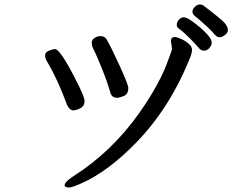

<svg xmlns="http://www.w3.org/2000/svg" viewBox="-20 -818 1040 856"><path d="M307 -326Q291 -326 279 -350Q237 -465 189 -545Q181 -558 181 -571Q181 -585 198 -592Q215 -599 226 -599Q248 -599 316 -466Q357 -387 357 -368Q357 -345 338 -335.5Q319 -326 307 -326ZM288 18Q268 18 268 7Q268 -6 305 -31Q480 -142 602 -316Q695 -448 732 -556Q747 -595 747 -600L742 -636Q742 -653 761 -653Q767 -653 785 -645.5Q803 -638 819.5 -624.5Q836 -611 836 -597Q836 -584 831 -570Q741 -340 586 -181Q463 -55 348 -3Q302 18 288 18ZM503 -382Q478 -382 472 -405Q458 -454 433 -516Q408 -578 393 -606Q392 -611 390.5 -615.5Q389 -620 389 -629Q389 -640 401 -648.5Q413 -657 429 -657Q446 -657 455 -643Q473 -613 512.5 -527Q552 -441 552 -426Q552 -398 532 -390Q512 -382 503 -382ZM890 -592Q876 -592 866.5 -604Q857 -616 828 -645.5Q799 -675 778 -690Q768 -696 768 -708Q768 -719 777.5 -730Q787 -741 799 -741Q819 -741 871.5 -696Q924 -651 924 -628Q924 -616 913.5 -604Q903 -592 890 -592ZM958 -652Q947 -652 936.5 -665Q926 -678 898.5 -703.5Q871 -729 847 -748Q838 -756 838 -767Q838 -778 849 -788Q860 -798 870 -798Q880 -798 886 -794Q968 -732 982 -715Q996 -698 996 -684Q996 -668 975 -657Q968 -652 958 -652Z"/></svg>

Font: LXGW WenKai Medium
Style: Regular
Weight: 500
Designer: LXGW / Fontworks Inc.
Foundry: LXGW / Fontworks Inc.
Version: Version 1.501; October 10, 2024